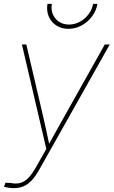

<svg xmlns="http://www.w3.org/2000/svg" viewBox="-37 -757 582 983"><path d="M-16.6 199.7 -9.3 178.7 16.6 179.7Q44.9 185.5 66.9 179.7Q88.9 173.8 108.6 153.3Q128.4 132.8 149.4 95.2L200.2 5.4L75.2 -529.3H97.7L183.1 -164.1Q191.9 -126 200.2 -87.9Q208.5 -49.8 216.3 -11.7H209.5Q230.5 -49.8 251.7 -87.9Q272.9 -126 294.4 -164.1L499.5 -529.3H524.9L168.9 103Q147.9 141.1 127.9 163.6Q107.9 186 85.2 196Q62.5 206.1 33.2 206.1Q19.5 206.1 8.5 204.3Q-2.4 202.6 -16.6 199.7ZM313 -609.4Q277.3 -609.4 251 -626.7Q224.6 -644 212.4 -673.1Q200.2 -702.1 206.1 -737.3H228.5Q221.2 -692.9 247.1 -662.1Q272.9 -631.3 316.4 -631.3Q345.7 -631.3 371.8 -645.5Q397.9 -659.7 416.3 -683.8Q434.6 -708 439.5 -737.3H461.9Q456.1 -702.1 434.3 -673.1Q412.6 -644 380.9 -626.7Q349.1 -609.4 313 -609.4Z"/></svg>

Font: Inter 24pt Thin
Style: Italic
Weight: 250
Italic angle: -9.3988°
Version: Version 4.001;git-66647c0bb